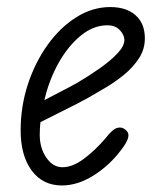

<svg xmlns="http://www.w3.org/2000/svg" viewBox="-20 -530 450 558"><path d="M160 9Q104 9 72 -34.5Q40 -78 40 -151Q40 -221 61.2 -285.5Q82.5 -350 119 -400.5Q155.5 -451 202.2 -480.2Q249 -509.5 300.5 -509.5Q347.5 -509.5 374.2 -485.5Q401 -461.5 401 -418.5Q401 -387 384 -360.8Q367 -334.5 341 -313.2Q315 -292 287.2 -275.5Q259.5 -259 237.5 -246.5Q208 -230 166.8 -209.8Q125.5 -189.5 97.5 -175Q96.5 -166 96 -156.8Q95.5 -147.5 95.5 -138Q95.5 -100 114.5 -72Q133.5 -44 161.5 -44Q191 -44 223.8 -68.5Q256.5 -93 287 -128.5Q306.5 -154 319.8 -158Q333 -162 342.5 -154.5Q349.5 -150 352.2 -143.2Q355 -136.5 350.8 -124.8Q346.5 -113 331.5 -93.5Q298 -49 251.8 -20Q205.5 9 160 9ZM109 -239Q130.5 -250.5 156 -263.5Q181.5 -276.5 204 -289Q239.5 -310 271 -332.2Q302.5 -354.5 322 -375.5Q341.5 -396.5 341.5 -414Q341.5 -428 328.5 -442.2Q315.5 -456.5 292 -456.5Q251.5 -456.5 214.8 -426.5Q178 -396.5 150.2 -347Q122.5 -297.5 109 -239Z"/></svg>

Font: Edu VIC WA NT Hand
Style: Regular
Weight: 400
Designer: Tina and Corey Anderson, Eben Sorkin, Mirko Velimirovic
Foundry: Google for Education
Version: Version 1.000